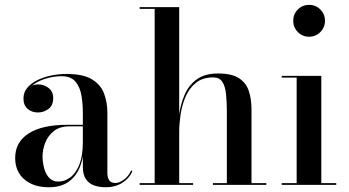

<svg xmlns="http://www.w3.org/2000/svg" viewBox="-20 -780 1472 810"><path d="M426.5 10Q400.5 10 378.5 2.8Q356.5 -4.5 343 -23.5Q329.5 -42.5 329.5 -76.5V-304.5Q329.5 -340.5 323.8 -376Q318 -411.5 298.8 -435Q279.5 -458.5 239.5 -458.5Q214 -458.5 187.5 -452.2Q161 -446 138.5 -434.2Q116 -422.5 102 -405Q88 -387.5 88 -364.5H80Q80 -391.5 98.5 -407.8Q117 -424 140.5 -424Q165 -424 184.8 -409Q204.5 -394 204.5 -366.5Q204.5 -335 184.2 -320.2Q164 -305.5 140.5 -305.5Q114 -305.5 96.5 -320.8Q79 -336 79 -364.5Q79 -389.5 94.2 -408.5Q109.5 -427.5 135.5 -440.8Q161.5 -454 194 -461Q226.5 -468 260.5 -468Q331.5 -468 368.8 -444.8Q406 -421.5 419.5 -384.2Q433 -347 433 -304.5V-50Q433 -33 440 -20.5Q447 -8 467.5 -8Q483 -8 502.8 -22.2Q522.5 -36.5 534 -62L538 -56Q524.5 -26.5 495 -8.2Q465.5 10 426.5 10ZM186.5 10Q121.5 10 82.8 -23.2Q44 -56.5 44 -113.5Q44 -180.5 100.8 -217Q157.5 -253.5 264 -253.5H376V-247H273.5Q231.5 -247 206.5 -226.5Q181.5 -206 170.5 -177Q159.5 -148 159.5 -121Q159.5 -96.5 165.8 -71.8Q172 -47 186.8 -30.5Q201.5 -14 226 -14Q253 -14 276.8 -31.8Q300.5 -49.5 315 -86.2Q329.5 -123 329.5 -181H335Q335 -123.5 319 -80.5Q303 -37.5 270.2 -13.8Q237.5 10 186.5 10Z M569 0V-7.5H632.5V-742.5H569V-750H736V-7.5H794.5V0ZM878.5 0V-7.5H937V-309Q937 -351.5 933.5 -384Q930 -416.5 917.8 -435Q905.5 -453.5 880 -453.5Q834.5 -453.5 806.2 -430.5Q778 -407.5 762.8 -371.8Q747.5 -336 741.8 -296.2Q736 -256.5 736 -223.5L730.5 -220Q730.5 -255 736.2 -298Q742 -341 758.8 -380.2Q775.5 -419.5 809.5 -444.8Q843.5 -470 899.5 -470Q957 -470 987.5 -450.5Q1018 -431 1029.5 -396.8Q1041 -362.5 1041 -319V-7.5H1103.5V0Z M1284 -625Q1256 -625 1236.5 -644.8Q1217 -664.5 1217 -692.5Q1217 -720.5 1236.5 -740Q1256 -759.5 1284 -759.5Q1312 -759.5 1331.5 -740Q1351 -720.5 1351 -692.5Q1351 -664.5 1331.5 -644.8Q1312 -625 1284 -625ZM1335.5 -460V-7.5H1398.5V0H1168.5V-7.5H1231.5V-452.5H1168.5V-460Z"/></svg>

Font: BodoniModa_28ptMedium
Style: Regular
Weight: 500
Designer: Owen Earl
Foundry: indestructible type
Version: Version 2.004